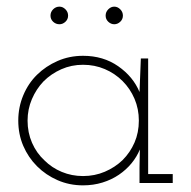

<svg xmlns="http://www.w3.org/2000/svg" viewBox="-20 -551 575 578"><path d="M500 0H400V-47Q400 -61 400.5 -74Q401 -87 401 -101Q392 -79 376 -59.5Q360 -40 338 -25Q316 -10 288.5 -1.5Q261 7 230 7Q189 7 153.5 -8.5Q118 -24 91.5 -50.5Q65 -77 50 -112Q35 -147 35 -188Q35 -228 50 -264Q65 -300 91.5 -326Q118 -352 153.5 -367.5Q189 -383 230 -383Q291 -383 336 -351.5Q381 -320 400 -274Q401 -299 402 -324Q403 -349 404 -375H426V-27H500ZM230 -356Q195 -356 164.5 -342.5Q134 -329 111 -306Q89 -283 76 -252.5Q63 -222 63 -188Q63 -152 76.5 -121Q90 -90 114 -68Q136 -46 166 -33.5Q196 -21 230 -21Q265 -21 295.5 -34Q326 -47 349 -69Q372 -92 385 -122Q398 -152 398 -188Q398 -223 385 -253.5Q372 -284 349 -307Q326 -330 295.5 -343Q265 -356 230 -356ZM185 -504Q185 -493 177 -485.5Q169 -478 159 -478Q148 -478 140 -485.5Q132 -493 132 -504Q132 -515 140 -523Q148 -531 159 -531Q169 -531 177 -523Q185 -515 185 -504ZM350 -504Q350 -493 342 -485.5Q334 -478 324 -478Q314 -478 306 -485.5Q298 -493 298 -504Q298 -515 306 -523Q314 -531 324 -531Q334 -531 342 -523Q350 -515 350 -504Z"/></svg>

Font: Josefin Slab Light
Style: Regular
Weight: 300
Designer: Santiago Orozco
Foundry: Typemade
Version: Version 2.000